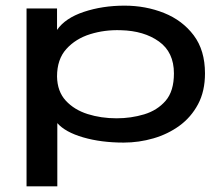

<svg xmlns="http://www.w3.org/2000/svg" viewBox="-20 -493 790 680"><path d="M74 167V-463H182V-387Q211 -429 277 -451Q343 -473 421 -473Q496 -473 561 -447Q626 -421 666 -368Q706 -315 706 -233Q706 -170 681.5 -124Q657 -78 616 -48Q575 -18 523.5 -3Q472 12 418 12Q338 12 274.5 -6.5Q211 -25 183 -57V167ZM393 -74Q444 -74 490.5 -88Q537 -102 566.5 -136Q596 -170 596 -233Q596 -308 543 -346Q490 -384 408 -386Q351 -388 299.5 -372Q248 -356 215 -319.5Q182 -283 182 -222Q183 -169 213 -136.5Q243 -104 290.5 -89Q338 -74 393 -74Z"/></svg>

Font: Inconsolata ExtraExpanded SemiBold
Style: Regular
Weight: 600
Width: 8
Monospace: yes
Designer: Raph Levien, Cyreal, Brenton Simpson
Foundry: Raph Levien, Cyreal, Google
Version: Version 3.001; ttfautohint (v1.8.2.53-6de2)